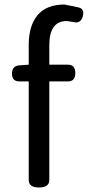

<svg xmlns="http://www.w3.org/2000/svg" viewBox="-20 -829 388 849"><path d="M152 0Q107 0 107 -33V-469H66Q33 -469 33 -503Q33 -538 66 -540L107 -543V-630Q107 -715 146 -762Q186 -809 265 -809L324 -797Q356 -791 346 -756Q336 -722 303 -732L275 -736Q198 -736 198 -629V-543H280Q313 -543 313 -506Q313 -469 280 -469H198V-33Q198 0 152 0Z"/></svg>

Font: Swei Gothic CJK TC Regular
Style: Regular
Weight: 400
Version: Version 2.129